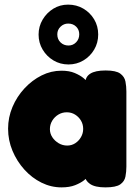

<svg xmlns="http://www.w3.org/2000/svg" viewBox="-20 -804 597 831"><path d="M436 7Q391 7 369.5 -8Q348 -23 349 -42H363Q358 -35 343.5 -23.5Q329 -12 305 -2.5Q281 7 246 7Q201 7 159.5 -13.5Q118 -34 85.5 -70Q53 -106 34 -151.5Q15 -197 15 -247Q15 -296 34 -341Q53 -386 86 -421.5Q119 -457 160 -477.5Q201 -498 246 -498Q280 -498 303.5 -488Q327 -478 341.5 -466Q356 -454 361 -446H350Q349 -471 370.5 -485Q392 -499 437 -499Q482 -499 500.5 -485.5Q519 -472 523 -451Q527 -430 527 -408V-83Q527 -61 523 -40Q519 -19 500.5 -6Q482 7 436 7ZM271 -174Q290 -174 305.5 -184Q321 -194 330.5 -210.5Q340 -227 340 -246Q340 -266 330.5 -282Q321 -298 305 -308Q289 -318 269 -318Q249 -318 232.5 -308Q216 -298 206 -281.5Q196 -265 196 -245Q196 -226 206.5 -210Q217 -194 234 -184Q251 -174 271 -174ZM276.3 -525Q240.6 -525 211.3 -542.5Q182 -560 164.5 -589.5Q147 -619 147 -654.3Q147 -689.5 164.5 -719.1Q182.1 -748.7 210.8 -766.4Q239.6 -784 274.7 -784Q311 -784 340.5 -766.8Q369.9 -749.6 387.5 -720.3Q405 -691 405 -654.8Q405 -618.6 387.6 -589.3Q370.3 -559.9 341.1 -542.5Q312 -525 276.3 -525ZM276.4 -607Q296 -607 309.5 -621Q323 -635 323 -655.7Q323 -675.5 309.5 -688.8Q296 -702 275.2 -702Q256 -702 242 -688.5Q228 -675 228 -655.4Q228 -634 242 -620.5Q256 -607 276.4 -607Z"/></svg>

Font: Fredoka Light
Style: Regular
Weight: 300
Designer: Ben Nathan
Foundry: Milena B. Brandão, Ben Nathan
Version: Version 2.001